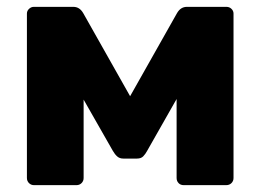

<svg xmlns="http://www.w3.org/2000/svg" viewBox="-20 -540 764 560"><path d="M79.3 0Q70.5 0 64.5 -6Q58.5 -12 58.5 -20.8V-500.4Q58.5 -508.4 64.7 -514.2Q70.9 -520 78.5 -520H194Q212.1 -520 222.6 -501.9L359.5 -259.4L496.4 -501.9Q506.9 -520 525 -520H640.5Q649.1 -520 655.1 -514.2Q661.1 -508.4 661.1 -500.4V-20.8Q661.1 -12 655.1 -6Q649.1 0 639.7 0H515.9Q506.5 0 500.8 -6Q495.1 -12 495.1 -20.8V-347L543.5 -336.4L409.1 -99.9Q404.1 -90.5 397.7 -84Q391.4 -77.5 379.5 -77.5H339.5Q328.9 -77.5 321.9 -83.7Q314.9 -89.9 309.2 -99.9L178 -329.9L223.9 -339.9V-20.8Q223.9 -12 217.9 -6Q211.9 0 203.1 0Z"/></svg>

Font: Rubik Light
Style: Regular
Weight: 300
Designer: Hubert and Fischer
Foundry: Hubert and Fischer
Version: Version 2.300;gftools[0.9.30]